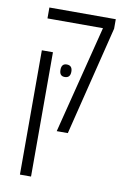

<svg xmlns="http://www.w3.org/2000/svg" viewBox="-92 -643 618 937"><g transform="rotate(10 217.0 -174.0)"><path d="M215 0 350 -534H75V-588H404V-541L270 0ZM75 240V-376H130V240ZM181 -298Q181 -329 207 -329Q235 -329 235 -298Q235 -267 207 -267Q181 -267 181 -298Z"/></g></svg>

Font: Noto Sans Hebrew ExtraCondensed Light
Style: Regular
Weight: 300
Width: 2
Designer: Monotype Design Team
Foundry: Monotype Imaging Inc.
Version: Version 2.004; ttfautohint (v1.8.4.7-5d5b)